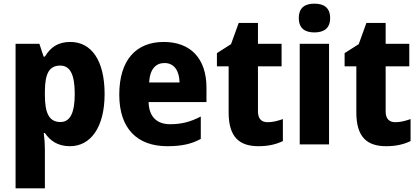

<svg xmlns="http://www.w3.org/2000/svg" viewBox="-20 -788 2287 1048"><path d="M364 -559C296 -559 256 -530 225 -479H218L195 -549H65V240H225V28C225 0 223 -30 219 -62H225C253 -21 294 10 362 10C474 10 551 -92 551 -275C551 -458 479 -559 364 -559ZM309 -430C362 -430 388 -382 388 -276C388 -172 363 -122 310 -122C247 -122 225 -172 225 -270V-291C226 -386 248 -430 309 -430Z M874 -559C724 -559 631 -462 631 -271C631 -84 731 10 893 10C971 10 1026 -2 1076 -30V-152C1020 -123 971 -110 909 -110C833 -110 793 -154 791 -231H1107V-309C1107 -470 1019 -559 874 -559ZM878 -444C931 -444 959 -401 960 -338H794C798 -412 831 -444 878 -444Z M1441 -121C1407 -121 1388 -140 1388 -180V-426H1517V-549H1388V-663H1283L1241 -547L1164 -498V-426H1228V-174C1228 -37 1289 10 1391 10C1447 10 1489 -1 1524 -18V-138C1495 -128 1469 -121 1441 -121Z M1696 -768C1645 -768 1611 -747 1611 -689C1611 -632 1646 -611 1696 -611C1746 -611 1782 -632 1782 -689C1782 -747 1747 -768 1696 -768ZM1776 -549H1616V0H1776Z M2138 -121C2104 -121 2085 -140 2085 -180V-426H2214V-549H2085V-663H1980L1938 -547L1861 -498V-426H1925V-174C1925 -37 1986 10 2088 10C2144 10 2186 -1 2221 -18V-138C2192 -128 2166 -121 2138 -121Z"/></svg>

Font: Noto Sans Myanmar SemiCondensed ExtraBold
Style: Regular
Weight: 800
Width: 4
Designer: Monotype Design Team
Foundry: Monotype Imaging Inc.
Version: Version 2.107